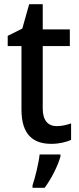

<svg xmlns="http://www.w3.org/2000/svg" viewBox="-20 -680 381 921"><path d="M252 -75C210 -75 185 -103 185 -159V-459H315V-539H185V-660H120L87 -543L17 -508V-459H83V-154C83 -32 141 10 226 10C263 10 297 2 321 -9V-88C302 -81 276 -75 252 -75ZM270 71V61H170C166 102 148 174 136 209V221H194C227 177 258 114 270 71Z"/></svg>

Font: Noto Sans Lao SemiCondensed Medium
Style: Regular
Weight: 500
Width: 4
Designer: Monotype Design Team
Foundry: Monotype Imaging Inc.
Version: Version 2.003